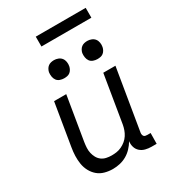

<svg xmlns="http://www.w3.org/2000/svg" viewBox="-216 -1025 1033 1149"><g transform="rotate(-30 300.0 -450.5)"><path d="M221 8Q192 8 165 0.5Q138 -7 118 -24Q98 -41 85 -65Q72 -89 67.5 -116.5Q63 -144 64 -172.5Q65 -201 70 -230L118 -520H202L152 -218Q149 -199 148 -180Q147 -161 151 -143.5Q155 -126 163.5 -110.5Q172 -95 186 -84.5Q200 -74 218 -70Q236 -66 255 -66Q272 -66 289 -68.5Q306 -71 323 -79Q340 -87 354.5 -99Q369 -111 379 -126.5Q389 -142 395 -159Q401 -176 404 -193L458 -520H542L472 -98Q471 -92 472 -85.5Q473 -79 476.5 -74Q480 -69 486.5 -67.5Q493 -66 500 -66H523L522 8H487Q466 8 446 3Q426 -2 411 -15Q396 -28 390 -47.5Q384 -67 387 -88Q374 -66 356 -47Q338 -28 316 -15.5Q294 -3 269.5 2.5Q245 8 221 8ZM469 -608Q455 -608 441 -613Q427 -618 419 -629Q411 -640 408.5 -655Q406 -670 408 -685Q410 -695 415.5 -705Q421 -715 429.5 -721.5Q438 -728 448.5 -730.5Q459 -733 470 -733Q484 -733 498 -727.5Q512 -722 520.5 -711Q529 -700 531.5 -685Q534 -670 531 -655Q529 -645 523.5 -635Q518 -625 509.5 -618.5Q501 -612 490.5 -610Q480 -608 469 -608ZM239 -608Q225 -608 211 -613Q197 -618 189 -629Q181 -640 178.5 -655Q176 -670 178 -685Q180 -695 185.5 -705Q191 -715 199.5 -721.5Q208 -728 218.5 -730.5Q229 -733 240 -733Q254 -733 268 -727.5Q282 -722 290.5 -711Q299 -700 301.5 -685Q304 -670 301 -655Q299 -645 293.5 -635Q288 -625 279.5 -618.5Q271 -612 260.5 -610Q250 -608 239 -608ZM216 -841V-909H561V-841Z"/></g></svg>

Font: Iosevka Extended
Style: Italic
Weight: 400
Width: 7
Italic angle: -9°
Monospace: yes
Designer: Belleve Invis
Foundry: Belleve Invis
Version: Version 32.5.0; ttfautohint (v1.8.4)